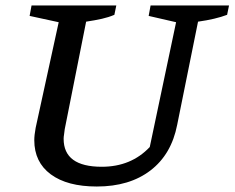

<svg xmlns="http://www.w3.org/2000/svg" viewBox="-20 -670 855 700"><path d="M333 10Q225 10 165 -34.5Q105 -79 105 -159Q105 -177 110 -204L194 -589L88 -612L95 -650H404L397 -616Q376 -607 351.5 -601.5Q327 -596 294 -591L216 -199Q215 -188 213.5 -179.5Q212 -171 212 -164Q212 -62 351 -62Q458 -62 526 -134L622 -589L522 -612L529 -650H815L808 -616Q766 -600 702 -591L626 -215Q605 -107 528.5 -48.5Q452 10 333 10Z"/></svg>

Font: Piazzolla SC Medium
Style: Italic
Weight: 500
Italic angle: -11.3°
Designer: Juan Pablo del Peral
Foundry: Huerta Tipografica
Version: Version 1.330